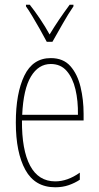

<svg xmlns="http://www.w3.org/2000/svg" viewBox="-20 -783 420 813"><path d="M195 -537Q248 -537 278 -503Q308 -469 321 -415Q334 -361 334 -301V-273H73Q72 -148 107.5 -81.5Q143 -15 214 -15Q266 -15 318 -52V-22Q297 -8 271 1Q245 10 214 10Q128 10 87.5 -63.5Q47 -137 47 -264Q47 -388 83 -462.5Q119 -537 195 -537ZM195 -512Q143 -512 111 -459Q79 -406 74 -297H310Q311 -356 299.5 -404.5Q288 -453 262.5 -482.5Q237 -512 195 -512ZM178 -606Q165 -631 148.5 -660Q132 -689 116.5 -715Q101 -741 90 -756V-763H106Q126 -738 149 -704Q172 -670 190 -637Q210 -670 230 -699.5Q250 -729 275 -763H291V-756Q269 -724 245.5 -682.5Q222 -641 202 -606Z"/></svg>

Font: Noto Sans Thai ExtCond Thin
Style: Regular
Weight: 100
Width: 2
Designer: Monotype Design Team
Foundry: Monotype Imaging Inc.
Version: Version 2.002; ttfautohint (v1.8.4.7-5d5b)